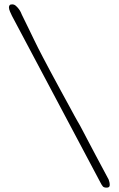

<svg xmlns="http://www.w3.org/2000/svg" viewBox="-20 -841 545 880"><path d="M21 0ZM478 -18Q442 -85 419 -128.5Q396 -172 381.5 -199.5Q367 -227 359.5 -241.5Q352 -256 346.5 -266Q341 -276 335.5 -285Q330 -294 321.5 -310Q313 -326 298.5 -352.5Q284 -379 260 -423Q229 -480 209.5 -516.5Q190 -553 177 -578Q164 -603 155 -620.5Q146 -638 136.5 -658Q127 -678 114 -704.5Q101 -731 80 -774Q79 -777 75.5 -784.5Q72 -792 66 -800Q60 -808 52.5 -814.5Q45 -821 36 -821Q27 -821 24 -817Q21 -813 21 -807Q21 -799 26 -787.5Q31 -776 35 -768L440 -5Q447 9 452 14Q457 19 469 19Q483 19 483 7Q483 1 481.5 -6Q480 -13 478 -18Z"/></svg>

Font: Life Savers
Style: Regular
Weight: 400
Designer: Pablo Impallari, Rodrigo Fuenzalida, Brenda Gallo
Foundry: Pablo Impallari, Rodrigo Fuenzalida, Brenda Gallo
Version: Version 3.001; ttfautohint (v0.95) -l 8 -r 50 -G 200 -x 14 -